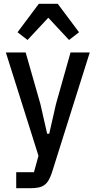

<svg xmlns="http://www.w3.org/2000/svg" viewBox="-20 -798 510 1018"><path d="M354 -520H456L255 118Q247 142 237.5 158Q228 174 214.5 183.5Q201 193 182 196.5Q163 200 138 200H66V115H160L184 28L11 -520H116L194 -247L230 -89H241L277 -247ZM286 -778 399 -627 346 -586 236 -704 126 -586 73 -627 186 -778Z"/></svg>

Font: IBM Plex Sans Condensed Medium
Style: Regular
Weight: 500
Width: 3
Designer: Mike Abbink, Paul van der Laan, Pieter van Rosmalen
Foundry: Bold Monday
Version: Version 1.3